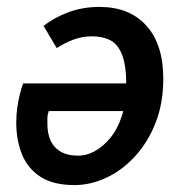

<svg xmlns="http://www.w3.org/2000/svg" viewBox="-20 -523 525 555"><path d="M195 12Q134 12 97 -12Q60 -36 43.5 -77Q27 -118 27 -169Q27 -192 30 -212.5Q33 -233 37.5 -251Q42 -269 47 -282H374L365 -202H121Q117 -190 117 -182.5Q117 -175 117 -163Q117 -139 125.5 -118.5Q134 -98 154 -85.5Q174 -73 207 -73Q230 -73 254 -86Q278 -99 299 -124.5Q320 -150 332.5 -188.5Q345 -227 345 -277Q345 -334 333 -364.5Q321 -395 299 -406.5Q277 -418 245 -418Q218 -418 192.5 -408.5Q167 -399 144 -384L106 -448Q136 -472 177.5 -487.5Q219 -503 268 -503Q354 -503 403 -449Q452 -395 452 -295Q452 -226 430.5 -170Q409 -114 372 -73Q335 -32 289 -10Q243 12 195 12Z"/></svg>

Font: Source Sans 3 SemiBold
Style: Italic
Weight: 600
Italic angle: -11°
Designer: Paul D. Hunt
Foundry: Adobe
Version: Version 3.046;hotconv 1.0.118;makeotfexe 2.5.65603